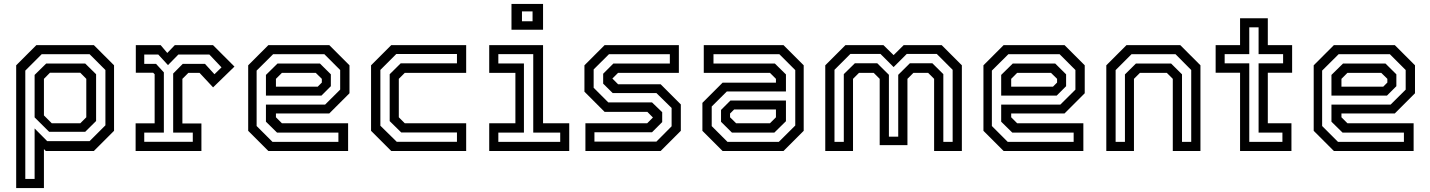

<svg xmlns="http://www.w3.org/2000/svg" viewBox="-20 -770 7290 979"><path d="M62.5 189V-437L165.5 -540H458.5L561.5 -437V-103L458.5 0H213.5L204 -10V189ZM109 142.5H156.5V-115L220.5 -50.5H437L517.5 -131V-413L437 -493.5H192.5L109 -410ZM244 -141.5H389.5L420 -172V-368L389.5 -399H234.5L204 -368V-181.5ZM230.5 -98 156.5 -171.5V-388L215.5 -446H414.5L470 -391.5V-153L414.5 -98Z M671.5 0V-141H768.5V-391.5L761 -399H672.5V-540H799L833 -500L871.5 -540H1066L1175.5 -430.5L1066.5 -324.5L997.5 -398.5H940.5L910 -368V-140.5H1007V0ZM715.5 -47H963V-94H863V-395L912 -444.5H1025L1073.5 -391.5L1109.5 -426.5L1047.5 -492H889.5L836.5 -438L787 -492H715.5V-444.5H775.5L815.5 -401V-94H715.5Z M1659 -540 1762 -437V-294.5L1659 -191.5H1387V-172L1417.5 -141.5H1755V0H1348.5L1245.5 -103V-437L1348.5 -540ZM1611.5 -446 1667 -391V-330.5L1619 -282.5H1336V-388L1395 -446ZM1634 -493.5H1372.5L1288.5 -410V-127.5L1369.5 -46.5H1705.5V-94H1392.5L1336 -149.5V-236.5H1637.5L1714.5 -313V-413ZM1590 -398.5H1417.5L1387 -368V-328H1600L1621 -349V-368Z M1975 0 1872 -103V-437L1975 -540H2357V-398.5H2044L2013.5 -368V-172L2044 -141.5H2357V0ZM2003 -47H2310V-94.5H2026L1967 -152.5V-391.5L2023 -447H2310V-494.5H2000.5L1919.5 -413.5V-129Z M2588 -618.5V-750H2749V-618.5ZM2641.5 -661.5H2695.5V-712H2641.5ZM2474.5 0V-141.5H2608V-398.5H2474.5V-540H2749V-141.5H2882.5V0ZM2521 -46.5H2836.5V-94H2699V-494H2521V-446.5H2651.5V-94H2521Z M2965 0V-141.5H3280L3310.5 -172V-169.5L3281 -199.5H3063L2960 -302.5V-437L3063 -540H3441.5V-398.5H3131.5L3101 -368V-371L3131.5 -340.5H3348.5L3451.5 -237.5V-103L3348.5 0ZM3011 -48H3327L3404.5 -126V-219.5L3327 -295.5H3104L3055.5 -343.5V-394L3107.5 -446H3395.5V-493.5H3085L3007 -416V-322.5L3081.5 -248H3304.5L3356.5 -198V-147.5L3304.5 -95.5H3011Z M3664.5 0 3561.5 -103V-245.5L3664.5 -348.5H3936.5V-368L3906 -398.5H3568.5V-540H3975L4078 -437V-103L3975 0ZM3712 -94 3656.5 -149V-209.5L3704.5 -257.5H3987.5V-152L3928.5 -94ZM3689.5 -46.5H3951L4035 -130V-412.5L3954 -493.5H3618V-446H3931L3987.5 -390.5V-303.5H3686L3609 -227V-127ZM3733.5 -141.5H3906L3936.5 -172V-212H3723.5L3702.5 -191V-172Z M4188 0V-437L4291 -540H4484.5L4536.5 -489L4588 -540H4781.5L4884.5 -437V0H4743V-368L4712.5 -398.5H4637.5L4607 -368V-30H4465.5V-368L4435 -398.5H4360L4329.5 -368V0ZM4235 -46.5H4282.5V-392L4339 -447.5H4453L4512.5 -388.5V-73H4560V-388.5L4619.5 -447.5H4734L4790 -392V-46.5H4837.5V-414L4756.5 -495H4603.5L4536.5 -428L4469.5 -495H4316L4235 -414Z M5408 -540 5511 -437V-294.5L5408 -191.5H5136V-172L5166.5 -141.5H5504V0H5097.5L4994.5 -103V-437L5097.5 -540ZM5360.5 -446 5416 -391V-330.5L5368 -282.5H5085V-388L5144 -446ZM5383 -493.5H5121.5L5037.5 -410V-127.5L5118.5 -46.5H5454.5V-94H5141.5L5085 -149.5V-236.5H5386.5L5463.5 -313V-413ZM5339 -398.5H5166.5L5136 -368V-328H5349L5370 -349V-368Z M5621 0V-437L5724 -540H5998L6101 -437V0H5960V-368L5929.5 -398.5H5792.5L5762 -368V0ZM5668.5 -46.5H5716V-390.5L5772 -446H5951.5L6007 -391V-46.5H6054V-413L5974 -493.5H5749.5L5668.5 -412.5Z M6303 0V-399H6178.5V-540H6303V-677H6444.5V-540H6568.5V-399H6444.5V-141.5H6565V0ZM6350 -46.5H6519V-94H6397.5V-447H6522.5V-494H6397.5V-630.5H6350V-494H6224.5V-447H6350Z M7092 -540 7195 -437V-294.5L7092 -191.5H6820V-172L6850.5 -141.5H7188V0H6781.5L6678.5 -103V-437L6781.5 -540ZM7044.5 -446 7100 -391V-330.5L7052 -282.5H6769V-388L6828 -446ZM7067 -493.5H6805.5L6721.5 -410V-127.5L6802.5 -46.5H7138.5V-94H6825.5L6769 -149.5V-236.5H7070.5L7147.5 -313V-413ZM7023 -398.5H6850.5L6820 -368V-328H7033L7054 -349V-368Z"/></svg>

Font: Tourney Thin Medium
Style: Regular
Weight: 500
Version: Version 1.015